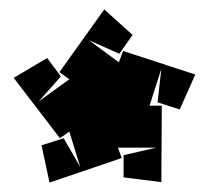

<svg xmlns="http://www.w3.org/2000/svg" viewBox="-20 -540 439 407"><path d="M242 -164V-211L311 -227H230L238 -205L85 -153L68 -232L115 -247L150 -186L127 -261L107 -247L9 -375L80 -417L109 -378L62 -325L127 -372L106 -387L201 -520L261 -466L233 -426L168 -455L232 -408L241 -432L394 -382L361 -308L314 -323L322 -394L297 -316H323L322 -154Z"/></svg>

Font: Banana Brick
Style: Regular
Weight: 400
Designer: artmaker
Foundry: artmaker
Version: Version 4.000 2011 initial release